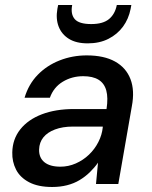

<svg xmlns="http://www.w3.org/2000/svg" viewBox="-20 -734 605 766"><path d="M188 12Q132 12 96 -7Q60 -26 44 -57.5Q28 -89 29 -126Q30 -179 61 -218Q92 -257 147 -278Q202 -299 275 -299H405Q412 -344 404 -373Q396 -402 373 -416Q350 -430 312 -430Q267 -430 230.5 -408Q194 -386 179 -344H78Q94 -398 130.5 -435.5Q167 -473 218 -493Q269 -513 326 -513Q395 -513 439 -488.5Q483 -464 500.5 -418.5Q518 -373 506 -310L452 0H363L371 -85Q357 -65 338.5 -47Q320 -29 297.5 -15.5Q275 -2 247.5 5Q220 12 188 12ZM221 -69Q253 -69 282.5 -82Q312 -95 335 -117Q358 -139 372.5 -167.5Q387 -196 390 -226V-229H271Q230 -229 199.5 -217.5Q169 -206 153 -186Q137 -166 136 -138Q135 -105 157 -87Q179 -69 221 -69ZM330 -561Q284 -561 255 -579Q226 -597 214 -628Q202 -659 209 -699L212 -714H268Q261 -678 278 -658Q295 -638 344 -638Q391 -638 415 -658Q439 -678 446 -714H504L501 -698Q493 -658 470.5 -627.5Q448 -597 412.5 -579Q377 -561 330 -561Z"/></svg>

Font: DM Sans 17pt Medium
Style: Italic
Weight: 500
Italic angle: -10°
Version: Version 4.004;gftools[0.9.30]